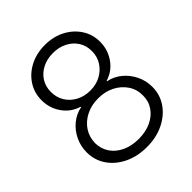

<svg xmlns="http://www.w3.org/2000/svg" viewBox="-208 -860 993 993"><g transform="rotate(-45 288.5 -363.5)"><path d="M288.1 9.8Q218.8 9.8 164.6 -16.6Q110.4 -43 79.3 -88.4Q48.3 -133.8 48.3 -191.4Q48.3 -236.3 67.1 -275.6Q85.9 -314.9 118.7 -341.8Q151.4 -368.7 192.9 -377V-380.4Q139.6 -396 106.7 -442.1Q73.7 -488.3 73.7 -546.9Q73.7 -601.1 101.8 -644.3Q129.9 -687.5 178.5 -712.4Q227.1 -737.3 288.1 -737.3Q348.6 -737.3 397 -712.4Q445.3 -687.5 473.6 -644.5Q502 -601.6 502 -546.9Q502 -488.8 469.2 -442.4Q436.5 -396 383.3 -380.4V-377Q424.3 -368.7 457 -341.8Q489.7 -314.9 509 -275.6Q528.3 -236.3 528.3 -191.4Q528.3 -133.8 497.1 -88.4Q465.8 -43 411.6 -16.6Q357.4 9.8 288.1 9.8ZM288.1 -49.8Q339.8 -49.8 379.2 -68.4Q418.5 -86.9 440.7 -119.6Q462.9 -152.3 462.4 -194.3Q462.9 -237.8 439.7 -272.5Q416.5 -307.1 377.2 -327.1Q337.9 -347.2 288.1 -347.2Q237.8 -347.2 198.2 -327.1Q158.7 -307.1 136 -272.5Q113.3 -237.8 112.8 -194.3Q113.3 -152.3 135.3 -119.6Q157.2 -86.9 196.8 -68.4Q236.3 -49.8 288.1 -49.8ZM288.1 -403.8Q330.6 -403.8 364.3 -421.9Q397.9 -439.9 418 -471.4Q438 -502.9 438 -543Q438 -583 418.5 -613.3Q398.9 -643.6 365 -660.9Q331.1 -678.2 288.1 -678.2Q244.6 -678.2 210.7 -660.9Q176.8 -643.6 157.5 -613.3Q138.2 -583 138.2 -543Q138.2 -502.9 157.7 -471.4Q177.2 -439.9 211.2 -421.9Q245.1 -403.8 288.1 -403.8Z"/></g></svg>

Font: Inter Tight Light
Style: Regular
Weight: 300
Designer: Rasmus Andersson
Foundry: rsms
Version: Version 3.004